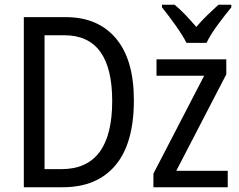

<svg xmlns="http://www.w3.org/2000/svg" viewBox="-20 -786 1005 806"><path d="M897 -766Q873 -744 851 -723Q829 -702 804 -673Q782 -699 758 -724Q734 -749 713 -766H660V-755Q686 -723 716 -681Q746 -639 763 -606H847Q863 -640 894.5 -682.5Q926 -725 951 -755V-766ZM257 -714H80V0H244Q387 0 464.5 -92Q542 -184 542 -365Q542 -536 466.5 -625Q391 -714 257 -714ZM238 -76H167V-638H250Q451 -638 451 -362Q451 -76 238 -76ZM936 -69H720L930 -474V-537H637V-468H837L624 -57V0H936Z"/></svg>

Font: Noto Sans Display SemiCondensed
Style: Regular
Weight: 400
Width: 4
Designer: Monotype Design team
Foundry: Monotype Imaging Inc.
Version: 1.000